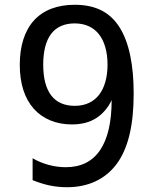

<svg xmlns="http://www.w3.org/2000/svg" viewBox="-20 -762 642 796"><path d="M257.8 14.2C344.7 14.2 416 -18.1 463.9 -82.5C512.2 -147.9 534.2 -245.6 534.2 -374C534.2 -490.2 516.1 -585.9 474.6 -650.4C436.5 -709.5 378.9 -742.2 290 -742.2C218.3 -742.2 160.6 -720.7 121.6 -678.2C81.1 -634.3 62 -569.8 62 -493.2C62 -416 81.5 -354.5 120.1 -311C158.2 -268.6 213.4 -246.1 277.8 -246.1C317.9 -246.1 351.6 -254.9 378.4 -272C403.8 -288.1 428.2 -314.5 442.9 -347.2C442.9 -255.9 426.8 -186.5 395 -139.6C362.8 -92.3 315.9 -68.8 252.4 -68.8C228.5 -68.8 203.6 -72.3 180.7 -78.6C159.2 -84.5 135.7 -93.8 115.2 -106V-15.1C137.7 -5.9 164.1 2.4 185.1 6.8C208 11.7 233.9 14.2 257.8 14.2ZM289.6 -323.2C248 -323.2 214.4 -337.4 192.4 -366.2C170.4 -395 159.2 -437.5 159.2 -494.1C159.2 -550.3 170.4 -593.3 192.4 -622.1C215.3 -651.9 249.5 -665 289.6 -665C335 -665 368.2 -647.9 390.1 -620.1C412.6 -591.8 425.8 -548.8 425.8 -494.1C425.8 -439.5 412.6 -396.5 390.1 -368.2C368.2 -340.3 335 -323.2 289.6 -323.2Z"/></svg>

Font: Hack
Style: Regular
Weight: 400
Monospace: yes
Designer: Christopher Simpkins
Foundry: Christopher Simpkins
Version: Version 2.010